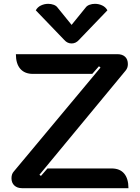

<svg xmlns="http://www.w3.org/2000/svg" viewBox="-20 -983 731 1003"><path d="M40 -52Q40 -74 52 -87L505 -630L497 -637L462 -597H152Q109 -597 86 -623.5Q63 -650 63 -700H593Q619 -700 633.5 -686.5Q648 -673 648 -648Q648 -628 636 -614L186 -70L194 -64L228 -103H563Q606 -103 628.5 -76.5Q651 -50 651 0H95Q70 0 55 -14Q40 -28 40 -52ZM427 -943Q434 -953 447.5 -958Q461 -963 476 -963Q496 -963 514 -954.5Q532 -946 541 -929L392 -774Q376 -756 354 -756Q332 -756 316 -774L167 -929Q176 -946 194 -954.5Q212 -963 232 -963Q247 -963 260.5 -958Q274 -953 281 -943L354 -853Z"/></svg>

Font: K2D SemiBold
Style: Regular
Weight: 600
Designer: Katatrad Aksorn Co.,Ltd.
Foundry: Cadson Demak Co.,Ltd.
Version: Version 1.000; ttfautohint (v1.6)